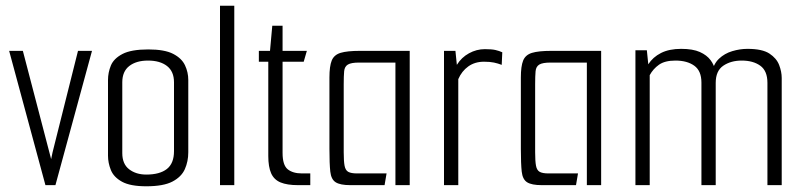

<svg xmlns="http://www.w3.org/2000/svg" viewBox="-20 -648 2810 672"><path d="M139 0 12 -470H60L159 -91L164 -115L253 -470H302L174 0Z M492 4Q436 4 407 -12Q378 -28 368 -53Q358 -78 358 -103V-368Q358 -394 368 -418.5Q378 -443 408.5 -459Q439 -475 499 -475Q556 -475 586 -459.5Q616 -444 627.5 -419.5Q639 -395 639 -368V-115Q639 -83 627 -56Q615 -29 583.5 -12.5Q552 4 492 4ZM492 -37Q539 -37 564 -56.5Q589 -76 589 -119V-360Q589 -398 564.5 -417Q540 -436 498 -436Q457 -436 432.5 -417Q408 -398 408 -360V-112Q408 -74 432 -55.5Q456 -37 492 -37Z M750 -628H800V0H750Z M1023 0Q985 0 962 -9.5Q939 -19 929 -41.5Q919 -64 919 -102V-432H886V-470H925L933 -558H969V-470H1054L1043 -432H969V-113Q969 -70 987 -55.5Q1005 -41 1037 -41H1066V0Z M1206 0Q1171 0 1155 -10Q1139 -20 1136 -47.5Q1133 -75 1133 -127V-377Q1133 -416 1141 -436Q1149 -456 1172 -463Q1195 -470 1240 -470H1414V0H1364V-429H1237Q1209 -429 1197.5 -422Q1186 -415 1184.5 -398.5Q1183 -382 1183 -353V-115Q1183 -84 1186 -68Q1189 -52 1199 -46.5Q1209 -41 1230 -41H1333L1326 0Z M1534 0V-470H1574L1579 -421Q1595 -447 1621.5 -461.5Q1648 -476 1677 -476Q1701 -476 1714 -473Q1727 -470 1738 -465L1736 -421Q1723 -426 1709 -429Q1695 -432 1674 -432Q1642 -432 1619 -415.5Q1596 -399 1584 -371V0Z M1876 0Q1841 0 1825 -10Q1809 -20 1806 -47.5Q1803 -75 1803 -127V-377Q1803 -416 1811 -436Q1819 -456 1842 -463Q1865 -470 1910 -470H2084V0H2034V-429H1907Q1879 -429 1867.5 -422Q1856 -415 1854.5 -398.5Q1853 -382 1853 -353V-115Q1853 -84 1856 -68Q1859 -52 1869 -46.5Q1879 -41 1900 -41H2003L1996 0Z M2204 0V-472H2244L2249 -423Q2265 -448 2293.5 -462.5Q2322 -477 2364 -477Q2405 -477 2429.5 -466Q2454 -455 2467 -437.5Q2480 -420 2483 -401L2471 -392Q2477 -424 2496.5 -442.5Q2516 -461 2543 -469Q2570 -477 2596 -477Q2648 -477 2673 -460.5Q2698 -444 2707 -420.5Q2716 -397 2716 -375V0H2666V-358Q2666 -400 2641 -418Q2616 -436 2576 -436Q2538 -436 2511.5 -418Q2485 -400 2485 -358V0H2435V-359Q2435 -400 2410 -418Q2385 -436 2344 -436Q2307 -436 2286.5 -421.5Q2266 -407 2254 -385V0Z"/></svg>

Font: Smooch Sans Thin
Style: Regular
Weight: 400
Version: Version 1.010